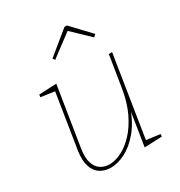

<svg xmlns="http://www.w3.org/2000/svg" viewBox="-180 -888 954 1018"><g transform="rotate(-30 297.0 -379.0)"><path d="M208 6Q171 7 142 -10.5Q113 -28 100.5 -65.5Q88 -103 97 -162L151 -502L156 -492L66 -505L68 -520L175 -525L117 -161Q109 -108 119.5 -75.5Q130 -43 153.5 -28Q177 -13 207 -13Q241 -13 280 -32Q319 -51 356.5 -90.5Q394 -130 423 -190.5Q452 -251 465 -335L495 -522H515L436 -22L431 -29L521 -17L519 -2L412 2L447 -220L453 -221Q423 -139 380.5 -89.5Q338 -40 293 -17.5Q248 5 208 6ZM233 -637 224 -650 363 -764H378L486 -650L472 -637L363 -741H372Z"/></g></svg>

Font: Bitter Thin
Style: Italic
Weight: 100
Italic angle: -9°
Designer: Sol Matas, and Bitter project Authors
Foundry: Sol Matas
Version: Version 2.002